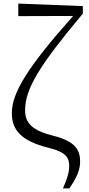

<svg xmlns="http://www.w3.org/2000/svg" viewBox="-20 -828 495 1071"><path d="M331 223H367C406 165 427 122 427 74C427 9 401 -39 280 -70C162 -99 120 -140 120 -212C120 -333 200 -463 442 -752V-794L82 -808V-738L388 -739C132 -452 46 -309 46 -197C46 -104 97 -42 249 -4C353 21 366 55 366 99C366 133 354 172 331 223Z"/></svg>

Font: Source Han Serif CN
Style: Regular
Weight: 400
Designer: Ryoko NISHIZUKA 西塚涼子 (kana & ideographs); Frank Grießhammer (Latin, Greek & Cyrillic); Wenlong ZHANG 张文龙 (bopomofo); San
Foundry: Adobe
Version: Version 2.003;hotconv 1.1.1;makeotfexe 2.6.0